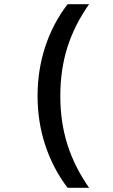

<svg xmlns="http://www.w3.org/2000/svg" viewBox="-20 -790 540 920"><path d="M304 110Q234 18 197 -94Q160 -206 160 -330Q160 -455 197 -567Q234 -679 304 -770H407Q337 -671 303 -563.5Q269 -456 269 -330Q269 -205 303 -97.5Q337 10 407 110Z"/></svg>

Font: M PLUS Code Latin Medium
Style: Regular
Weight: 500
Designer: Coji Morishita
Foundry: UNDERFOREST DESIGN
Version: Version 1.002; ttfautohint (v1.8.3)